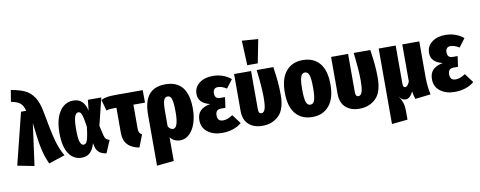

<svg xmlns="http://www.w3.org/2000/svg" viewBox="-81 -1255 4731 1891"><g transform="rotate(-10 2284.5 -309.5)"><path d="M350 -495Q387 -290 412 -198Q437 -106 479 -35L317 18Q281 -59 263 -145.5Q245 -232 227 -401L170 18L3 -15L132 -532H184Q170 -586 142 -609.5Q114 -633 51 -645L70 -760Q154 -746 208 -720.5Q262 -695 297.5 -641.5Q333 -588 350 -495Z M789 -426 801 -533H935L868 -261L891 -161Q897 -136 910 -124Q923 -112 943 -107L890 18Q844 12 817 -11Q790 -34 782 -76L776 -104Q759 -42 727 -12Q695 18 643 18Q562 18 515 -52Q468 -122 468 -262Q468 -350 491 -415.5Q514 -481 556.5 -516Q599 -551 656 -551Q763 -551 789 -426ZM636 -262Q636 -174 648.5 -139.5Q661 -105 684 -105Q700 -105 710.5 -119.5Q721 -134 729 -170Q737 -206 745 -273Q736 -334 728.5 -367Q721 -400 711.5 -414Q702 -428 687 -428Q661 -428 648.5 -390.5Q636 -353 636 -262Z M1267 -104 1219 18Q1064 -10 1064 -154V-407H1037Q1008 -407 994 -405Q980 -403 963 -397L932 -508Q957 -521 989 -527Q1021 -533 1081 -533H1349L1350 -408H1234V-168Q1234 -143 1241.5 -129Q1249 -115 1267 -104Z M1804 -268Q1804 -187 1782 -122Q1760 -57 1720 -19.5Q1680 18 1629 18Q1566 18 1529 -30V207L1359 224V-286Q1359 -419 1413 -485Q1467 -551 1579 -551Q1804 -551 1804 -268ZM1631 -266Q1631 -333 1625 -368.5Q1619 -404 1608 -416.5Q1597 -429 1579 -429Q1551 -429 1540 -397.5Q1529 -366 1529 -282V-139Q1550 -105 1578 -105Q1631 -105 1631 -266Z M2233 -488 2170 -404Q2144 -420 2123.5 -427Q2103 -434 2081 -434Q2059 -434 2046.5 -420Q2034 -406 2034 -380Q2034 -325 2086 -325H2136L2121 -220H2079Q2048 -220 2035 -205Q2022 -190 2022 -161Q2022 -132 2035.5 -117Q2049 -102 2079 -102Q2100 -102 2122.5 -110Q2145 -118 2175 -137L2243 -46Q2208 -16 2158.5 1Q2109 18 2048 18Q1961 18 1904 -25Q1847 -68 1847 -144Q1847 -202 1879 -236Q1911 -270 1980 -283Q1864 -310 1864 -403Q1864 -470 1916.5 -510.5Q1969 -551 2052 -551Q2155 -551 2233 -488Z M2680 -253Q2680 -107 2615 -44.5Q2550 18 2451 18Q2365 18 2314 -28.5Q2263 -75 2263 -164V-533H2433V-157Q2433 -128 2440 -117Q2447 -106 2463 -106Q2486 -106 2498 -139Q2510 -172 2510 -260Q2510 -357 2489 -533H2655Q2667 -456 2673.5 -389.5Q2680 -323 2680 -253ZM2557 -831 2511 -596H2406L2395 -843Z M3180 -266Q3180 -129 3119 -55.5Q3058 18 2951 18Q2844 18 2783.5 -53.5Q2723 -125 2723 -267Q2723 -405 2783.5 -478Q2844 -551 2952 -551Q3059 -551 3119.5 -480Q3180 -409 3180 -266ZM2897 -267Q2897 -175 2909.5 -140Q2922 -105 2951 -105Q2981 -105 2993.5 -140.5Q3006 -176 3006 -266Q3006 -357 2993.5 -392Q2981 -427 2952 -427Q2922 -427 2909.5 -391.5Q2897 -356 2897 -267Z M3650 -253Q3650 -107 3585 -44.5Q3520 18 3421 18Q3335 18 3284 -28.5Q3233 -75 3233 -164V-533H3403V-157Q3403 -128 3410 -117Q3417 -106 3433 -106Q3456 -106 3468 -139Q3480 -172 3480 -260Q3480 -357 3459 -533H3625Q3637 -456 3643.5 -389.5Q3650 -323 3650 -253Z M3979 18Q3967 -13 3960 -59Q3945 -27 3925.5 -10Q3906 7 3884 7Q3867 7 3851.5 -2Q3836 -11 3821 -34Q3845 4 3856 37Q3867 70 3867 124V206L3709 222V-533H3879V-153Q3879 -113 3901 -113Q3925 -113 3945 -162V-533H4115V-183Q4115 -78 4134 0Z M4559 -488 4496 -404Q4470 -420 4449.5 -427Q4429 -434 4407 -434Q4385 -434 4372.5 -420Q4360 -406 4360 -380Q4360 -325 4412 -325H4462L4447 -220H4405Q4374 -220 4361 -205Q4348 -190 4348 -161Q4348 -132 4361.5 -117Q4375 -102 4405 -102Q4426 -102 4448.5 -110Q4471 -118 4501 -137L4569 -46Q4534 -16 4484.5 1Q4435 18 4374 18Q4287 18 4230 -25Q4173 -68 4173 -144Q4173 -202 4205 -236Q4237 -270 4306 -283Q4190 -310 4190 -403Q4190 -470 4242.5 -510.5Q4295 -551 4378 -551Q4481 -551 4559 -488Z"/></g></svg>

Font: Fira Sans Compressed ExtraBold
Style: Regular
Weight: 800
Width: 1
Designer: bBox Type GmbH & Carrois Corporate GbR & Edenspiekermann AG
Foundry: bBox Type GmbH & Carrois Corporate GbR & Edenspiekermann AG
Version: Version 4.301